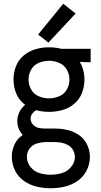

<svg xmlns="http://www.w3.org/2000/svg" viewBox="-20 -790 540 1023"><path d="M250 213Q213 213 176 204.5Q139 196 107.5 174Q76 152 59.5 117.5Q43 83 43 45Q43 12 56.5 -18.5Q70 -49 97 -68L101 -71Q92 -81 85 -93Q72 -117 72 -144Q72 -178 92 -208Q102 -221 114 -232L107 -237Q78 -261 65 -295.5Q52 -330 52 -366Q52 -402 65 -436.5Q78 -471 106.5 -494.5Q135 -518 170 -528Q205 -538 241 -538Q272 -538 303 -531L305 -530H463V-458L405 -460Q412 -449 417 -436Q430 -402 430 -366Q430 -330 417 -295.5Q404 -261 375.5 -237Q347 -213 312 -203.5Q277 -194 241 -194Q206 -194 172 -203Q162 -197 154 -187Q143 -174 143 -158Q143 -139 156.5 -125Q170 -111 189 -108Q204 -105 220 -105H225H275Q308 -105 341 -97Q374 -89 402 -69.5Q430 -50 444.5 -18.5Q459 13 459 46Q459 84 441.5 118.5Q424 153 392.5 174.5Q361 196 324.5 204.5Q288 213 250 213ZM250 141Q280 141 309 132.5Q338 124 358.5 100Q379 76 379 47Q379 28 370 11Q361 -6 345 -15.5Q329 -25 311 -29Q293 -33 275 -33H225H224H220H217Q196 -32 175 -25Q152 -18 137.5 2Q123 22 123 45Q123 75 142.5 99.5Q162 124 191 132.5Q220 141 250 141ZM223 -33H222H220ZM241 -266Q269 -266 295.5 -277Q322 -288 336 -313Q350 -338 350 -366Q350 -394 336 -419Q322 -444 295 -455Q274 -464 251 -466H241Q213 -466 186.5 -455Q160 -444 146 -419Q132 -394 132 -366Q132 -338 146 -313Q160 -288 186.5 -277Q213 -266 241 -266ZM238 -563 183 -606 317 -770 383 -718Z"/></svg>

Font: Iosevka SS01
Style: Regular
Weight: 400
Monospace: yes
Designer: Belleve Invis
Foundry: Belleve Invis
Version: 2.3.3; ttfautohint (v1.8.3)